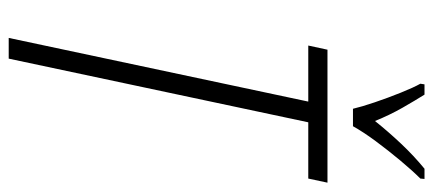

<svg xmlns="http://www.w3.org/2000/svg" viewBox="-290 -680 971 430"><g transform="rotate(90 195.0 -465.5)"><path d="M65.4 0 208 -670.9H82.5L91.8 -713.9H389.6L380.4 -670.9H254.4L111.8 0ZM224.1 -771Q219.7 -790 209.7 -819.6Q199.7 -849.1 188.2 -877.7Q176.8 -906.2 168 -921.9L169.4 -931.2H192.4Q205.1 -911.1 221.7 -882.1Q238.3 -853 251.5 -820.3Q274.9 -849.6 302 -878.4Q329.1 -907.2 358.4 -931.2H381.3L380.4 -921.9Q362.8 -904.3 340.3 -877.4Q317.9 -850.6 296.9 -822.3Q275.9 -793.9 263.2 -771Z"/></g></svg>

Font: Open Sans Condensed Light
Style: Italic
Weight: 300
Width: 3
Italic angle: -12°
Designer: Monotype Design Team
Foundry: Monotype Imaging Inc.
Version: Version 3.000; ttfautohint (v1.8.4)